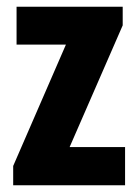

<svg xmlns="http://www.w3.org/2000/svg" viewBox="-20 -548 410 568"><path d="M19 0V-57L175 -416H29V-528H343V-473L186 -113H350V0Z"/></svg>

Font: Archivo ExtraCondensed ExtraBold
Style: Regular
Weight: 800
Width: 2
Designer: Hector Gatti
Foundry: Omnibus-Type
Version: Version 2.001